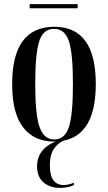

<svg xmlns="http://www.w3.org/2000/svg" viewBox="-20 -677 524 932"><path d="M241 10Q445 10 445 -269Q445 -547 244 -547Q39 -547 39 -269Q39 -127 92.5 -58.5Q146 10 241 10ZM243 0Q194 0 172.5 -59Q151 -118 151 -269Q151 -420 171 -478.5Q191 -537 242 -537Q294 -537 314 -478.5Q334 -420 334 -269Q334 -118 314 -59Q294 0 243 0ZM124 -637V-657H357V-637ZM271 235Q313 235 339 221V210Q313 221 289 221Q222 221 222 126Q222 70 245.5 40Q269 10 305 0H280Q160 33 160 131Q160 181 191 208Q222 235 271 235Z"/></svg>

Font: Noto Serif Display Condensed Semi
Style: Regular
Weight: 600
Width: 3
Designer: Monotype Design Team
Foundry: Monotype Imaging Inc.
Version: Version 1.900